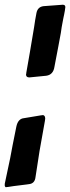

<svg xmlns="http://www.w3.org/2000/svg" viewBox="-52 -776 296 811"><path d="M143 -456 72 -449Q58 -449 58 -461V-462L59 -466V-468L74 -554Q77 -572 83 -607.5Q89 -643 92 -661Q93 -671 96.5 -691Q100 -711 102 -721Q107 -747 132 -750L213 -756Q224 -756 224 -746Q224 -744 223.5 -742Q223 -740 223 -739L222 -731Q220 -721 219 -715Q218 -710 215.5 -698.5Q213 -687 212 -680Q211 -676 208.5 -661Q206 -646 205 -637Q202 -621 194.5 -580.5Q187 -540 182 -515L178 -494Q173 -460 143 -456ZM6 10 -20 14H-23L-27 15Q-32 13 -32 6Q-32 -2 -31 -4L-9 -108Q-1 -153 17 -241Q24 -275 50 -277L122 -289H125L129 -290Q139 -289 139 -274L138 -269V-267L115 -138L98 -28Q95 0 69 2L62 3Q27 7 6 10Z"/></svg>

Font: Bangerz Fix
Style: Regular
Weight: 400
Designer: vernon adams
Foundry: Vernon Adams
Version: Version 2.10;December 28, 2023;FontCreator 13.0.0.2683 64-bi